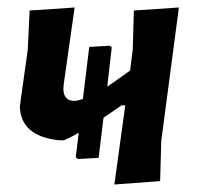

<svg xmlns="http://www.w3.org/2000/svg" viewBox="-20 -488 529 512"><path d="M137 -114Q35 -125 33 -204L35 -220L54 -355L59 -460L179 -468L150 -264L149 -252Q149 -219 178 -219Q186 -219 201 -224L218 -363L273 -366L278 -362L266 -257Q280 -266 327 -300L334 -356L337 -460L457 -468L410 -112L407 -5L285 4L314 -207H304Q278 -189 256 -174L243 -67L188 -64L182 -69L190 -134Q177 -126 151 -114Z"/></svg>

Font: Alegreya Sans
Style: Bold Italic
Weight: 700
Italic angle: -7°
Designer: Juan Pablo del Peral
Foundry: Huerta Tipografica
Version: Version 2.007